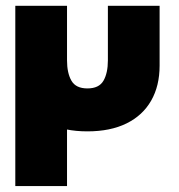

<svg xmlns="http://www.w3.org/2000/svg" viewBox="-20 -430 602 646"><path d="M31.5 -410.5H205.5V196H31.5ZM205.5 -227Q205.5 -184 220.5 -158.2Q235.5 -132.5 274 -132.5Q313 -132.5 328 -158.2Q343 -184 343 -227V-410.5H517V-209Q517 -141 488.5 -91.2Q460 -41.5 405.8 -14.8Q351.5 12 274 12Q197 12 143 -14.8Q89 -41.5 60.2 -91.2Q31.5 -141 31.5 -209V-410.5H205.5Z"/></svg>

Font: League Spartan Thin ExtraBold
Style: Regular
Weight: 800
Version: Version 2.002